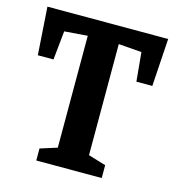

<svg xmlns="http://www.w3.org/2000/svg" viewBox="-94 -687 706 768"><g transform="rotate(15 259.0 -303.0)"><path d="M125 0V-49.8L194.8 -71.8V-535.2L99.1 -527.8L86.9 -408.2H22L8.8 -606H508.8L496.1 -408.2H430.2L418.9 -527.8L323.2 -535.2V-75.2L396 -53.2V0Z"/></g></svg>

Font: Grenze SemiBold
Style: Regular
Weight: 600
Designer: Renata Polastri
Foundry: Omnibus-Type
Version: Version 1.002;PS 001.002;hotconv 1.0.88;makeotf.lib2.5.64775